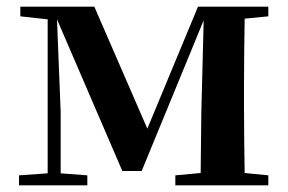

<svg xmlns="http://www.w3.org/2000/svg" viewBox="-20 -556 863 576"><path d="M123 0H242V-30L162 -36V-220L151 -498L347 -43H405L591 -495L584 -218L582 -37L506 -30V0H785V-30L714 -37C713 -94 712 -179 712 -235V-301C712 -356 713 -442 714 -500L785 -507V-536H574L422 -170L263 -536H41V-507L123 -498V-36L37 -30V0Z"/></svg>

Font: Noto Serif SC
Style: Bold
Weight: 700
Designer: Ryoko NISHIZUKA 西塚涼子 (kana & ideographs); Frank Grießhammer (Latin, Greek & Cyrillic); Wenlong ZHANG 张文龙 (bopomofo); San
Foundry: Adobe
Version: Version 2.001;hotconv 1.1.0;makeotfexe 2.6.0